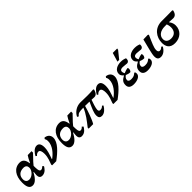

<svg xmlns="http://www.w3.org/2000/svg" viewBox="368 -2196 3702 3702"><g transform="rotate(-45 2219.0 -345.0)"><path d="M141 14C215 14 278 -64 328 -159H336C333 -126 328 -98 328 -74C328 -25 347 11 403 11C492 11 539 -72 554 -98L528 -122C509 -101 491 -85 461 -85C416 -85 416 -170 416 -233C416 -237 416 -241 416 -244C429 -265 482 -322 588 -431V-472L482 -470C463 -444 431 -386 406 -330H400C390 -386 374 -479 269 -479C119 -479 31 -355 31 -171C31 -56 58 14 141 14ZM171 -114C130 -114 86 -136 86 -205C86 -301 147 -356 249 -356C308 -356 334 -324 334 -273C334 -203 255 -114 171 -114Z M788 2C933 -104 1070 -232 1070 -357C1070 -448 992 -479 948 -479L932 -456C940 -441 951 -423 951 -383C951 -256 847 -145 762 -84L756 -86C790 -185 819 -264 819 -344C819 -455 776 -479 730 -479C658 -479 601 -402 574 -350L598 -332C624 -364 649 -373 674 -373C716 -373 730 -318 730 -258C730 -154 692 -80 673 -22L675 2Z M1220 14C1294 14 1357 -64 1407 -159H1415C1412 -126 1407 -98 1407 -74C1407 -25 1426 11 1482 11C1571 11 1618 -72 1633 -98L1607 -122C1588 -101 1570 -85 1540 -85C1495 -85 1495 -170 1495 -233C1495 -237 1495 -241 1495 -244C1508 -265 1561 -322 1667 -431V-472L1561 -470C1542 -444 1510 -386 1485 -330H1479C1469 -386 1453 -479 1348 -479C1198 -479 1110 -355 1110 -171C1110 -56 1137 14 1220 14ZM1250 -114C1209 -114 1165 -136 1165 -205C1165 -301 1226 -356 1328 -356C1387 -356 1413 -324 1413 -273C1413 -203 1334 -114 1250 -114Z M1705 -302C1746 -351 1771 -358 1888 -359C1844 -240 1752 -126 1674 -27L1673 0H1797C1842 -69 1906 -254 1935 -359C1966 -358 2017 -357 2054 -357C1998 -232 1956 -149 1956 -73C1956 -18 1982 9 2030 9C2101 9 2160 -55 2192 -113L2169 -132C2148 -113 2132 -94 2088 -94C2057 -94 2048 -114 2048 -142C2048 -185 2086 -297 2107 -355C2129 -353 2154 -351 2182 -351C2251 -351 2274 -429 2281 -462L2267 -473C2211 -468 2157 -467 2104 -467C2042 -467 1982 -469 1918 -471C1814 -471 1722 -411 1676 -319Z M2460 2C2605 -104 2742 -232 2742 -357C2742 -448 2664 -479 2620 -479L2604 -456C2612 -441 2623 -423 2623 -383C2623 -256 2519 -145 2434 -84L2428 -86C2462 -185 2491 -264 2491 -344C2491 -455 2448 -479 2402 -479C2330 -479 2273 -402 2246 -350L2270 -332C2296 -364 2321 -373 2346 -373C2388 -373 2402 -318 2402 -258C2402 -154 2364 -80 2345 -22L2347 2Z M2899 13C2989 13 3082 -22 3082 -95C3082 -107 3079 -124 3073 -138H3054C3025 -115 3003 -92 2935 -92C2891 -92 2858 -105 2858 -139C2858 -182 2886 -205 2911 -224C2944 -211 2972 -201 3010 -201C3018 -201 3041 -230 3041 -263C3041 -283 3035 -296 3030 -296C2993 -293 2948 -276 2921 -264C2912 -281 2903 -301 2903 -323C2903 -364 2935 -375 2974 -375C3013 -375 3057 -365 3085 -365C3125 -365 3143 -397 3143 -426V-450C3119 -461 3080 -475 3022 -475C2935 -475 2830 -438 2830 -334C2830 -299 2847 -275 2879 -248V-242C2806 -201 2769 -171 2769 -89C2769 -22 2815 13 2899 13ZM3027 -521 3149 -672 3156 -704H3035L2980 -521Z M3278 13C3368 13 3461 -22 3461 -95C3461 -107 3458 -124 3452 -138H3433C3404 -115 3382 -92 3314 -92C3270 -92 3237 -105 3237 -139C3237 -182 3265 -205 3290 -224C3323 -211 3351 -201 3389 -201C3397 -201 3420 -230 3420 -263C3420 -283 3414 -296 3409 -296C3372 -293 3327 -276 3300 -264C3291 -281 3282 -301 3282 -323C3282 -364 3314 -375 3353 -375C3392 -375 3436 -365 3464 -365C3504 -365 3522 -397 3522 -426V-450C3498 -461 3459 -475 3401 -475C3314 -475 3209 -438 3209 -334C3209 -299 3226 -275 3258 -248V-242C3185 -201 3148 -171 3148 -89C3148 -22 3194 13 3278 13Z M3642 9C3704 9 3766 -37 3805 -110L3780 -129C3766 -115 3745 -91 3707 -91C3676 -91 3665 -118 3665 -150C3665 -218 3706 -300 3776 -460L3756 -473L3636 -470C3602 -326 3552 -159 3552 -91C3552 -19 3581 9 3642 9Z M4020 14C4167 14 4269 -83 4269 -219C4269 -263 4258 -305 4221 -353L4222 -357C4258 -355 4307 -351 4332 -351C4408 -351 4429 -419 4438 -462L4424 -473C4402 -471 4397 -471 4281 -471H4135C3942 -471 3841 -325 3841 -170C3841 -83 3873 14 4020 14ZM4160 -357C4168 -335 4179 -299 4179 -257C4179 -169 4131 -103 4030 -103C3960 -103 3906 -134 3906 -208C3906 -298 3985 -357 4105 -357Z"/></g></svg>

Font: STIX Two Text
Style: Bold Italic
Weight: 700
Italic angle: -12°
Designer: Ross Mills, John Hudson & Paul Hanslow, Tiro Typeworks Ltd; with prior portions MicroPress Inc. and Coen Hoffman, Elsevi
Foundry: Tiro Typeworks Ltd
Version: Version 2.13 b171